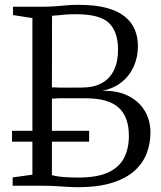

<svg xmlns="http://www.w3.org/2000/svg" viewBox="-20 -771 670 797"><path d="M114.5 -46V-696L34 -708.5V-743H155.5Q185.5 -743 210 -745Q234.5 -747 257.2 -749Q280 -751 305 -751Q373.5 -751 421 -738.5Q468.5 -726 497.2 -703Q526 -680 539.2 -648.8Q552.5 -617.5 552.5 -579.5Q552.5 -534.5 535.5 -495.8Q518.5 -457 485.2 -430.2Q452 -403.5 403.5 -394Q465.5 -396 510.5 -374Q555.5 -352 580 -312.2Q604.5 -272.5 604.5 -220.5Q604.5 -176.5 589.5 -136Q574.5 -95.5 540 -63.5Q505.5 -31.5 447.2 -12.8Q389 6 302.5 6Q281.5 6 258.5 4.5Q235.5 3 209.5 1.5Q183.5 0 151.5 0H32.5V-34.5ZM195.5 -408.5Q207.5 -408 224.5 -407.5Q241.5 -407 259.5 -407.2Q277.5 -407.5 293.5 -407.5Q309.5 -407.5 319 -407.5Q368.5 -407.5 402 -425.8Q435.5 -444 452.8 -479.2Q470 -514.5 470 -564Q470 -639.5 432 -675.8Q394 -712 296.5 -712Q271.5 -712 252.8 -710.5Q234 -709 220 -707.5Q206 -706 196 -705.5ZM195.5 -44Q209 -40 228 -37.8Q247 -35.5 267.2 -34.8Q287.5 -34 305 -34Q385 -34 430.8 -56Q476.5 -78 495.8 -117Q515 -156 515 -207Q515 -286 472.2 -324.5Q429.5 -363 336 -363Q322 -363 303 -363Q284 -363 263.5 -363.2Q243 -363.5 225.2 -363Q207.5 -362.5 195.5 -361.5ZM350 -228V-183H30V-228Z"/></svg>

Font: Merriweather 60pt Light
Style: Regular
Weight: 300
Version: Version 2.100